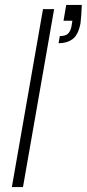

<svg xmlns="http://www.w3.org/2000/svg" viewBox="-20 -757 351 777"><path d="M28 0 154 -720H199L73 0ZM217 -582 222 -611Q245 -611 255 -620.5Q265 -630 269 -649L273 -673H237L248 -737H311Q310 -714 309 -697.5Q308 -681 306 -664Q297 -616 274 -599Q251 -582 217 -582Z"/></svg>

Font: DM Sans 9pt ExtraLight
Style: Italic
Weight: 250
Italic angle: -10°
Version: Version 4.004;gftools[0.9.30]